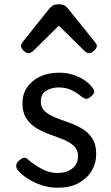

<svg xmlns="http://www.w3.org/2000/svg" viewBox="-20 -859 521 898"><path d="M249 19Q209 19 172.5 6.5Q136 -6 107.5 -25Q79 -44 62 -65Q55 -74 56 -86Q57 -98 70 -109Q82 -119 91 -121Q100 -123 111 -113Q144 -85 178.5 -67.5Q213 -50 248 -50Q275 -50 296.5 -58.5Q318 -67 331.5 -84.5Q345 -102 345 -128Q345 -158 326 -176Q307 -194 277.5 -206Q248 -218 215 -229.5Q182 -241 152.5 -258.5Q123 -276 104 -304Q85 -332 85 -377Q85 -418 106.5 -450Q128 -482 166.5 -500.5Q205 -519 257 -519Q293 -519 323 -509Q353 -499 376 -483.5Q399 -468 412 -449Q422 -437 420.5 -428Q419 -419 406 -408Q394 -397 384 -397Q374 -397 363 -406Q338 -427 312.5 -438.5Q287 -450 255 -450Q222 -450 196.5 -435Q171 -420 171 -384Q171 -356 189.5 -339Q208 -322 237.5 -310Q267 -298 300.5 -286.5Q334 -275 363.5 -257.5Q393 -240 411.5 -211.5Q430 -183 430 -138Q430 -97 409.5 -61.5Q389 -26 349 -3.5Q309 19 249 19ZM113 -610Q103 -610 90.5 -622Q78 -634 78 -644Q78 -647 79 -650Q80 -653 84 -660L211 -819Q217 -826 226.5 -832.5Q236 -839 255 -839Q274 -839 283 -832.5Q292 -826 298 -819L426 -660Q431 -653 432 -650Q433 -647 433 -644Q433 -634 420 -622Q407 -610 398 -610Q391 -610 385 -613.5Q379 -617 373 -623L255 -739L138 -623Q131 -617 125 -613.5Q119 -610 113 -610Z"/></svg>

Font: Playwrite AT
Style: Regular
Weight: 400
Designer: Veronika Burian, José Scaglione
Foundry: TypeTogether
Version: Version 1.002